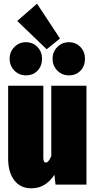

<svg xmlns="http://www.w3.org/2000/svg" viewBox="-20 -997 514 1037"><path d="M447 0H280L274 -53Q250 -17 219.5 1.5Q189 20 149 20Q90 20 57 -23.5Q24 -67 24 -140V-534H214V-145Q214 -119 228 -119Q242 -119 257 -154V-534H447ZM180 -977 304 -789 232 -731 73 -884ZM207 -680Q207 -641 183 -615.5Q159 -590 120 -590Q83 -590 57.5 -616Q32 -642 32 -680Q32 -717 57.5 -743Q83 -769 120 -769Q158 -769 182.5 -743Q207 -717 207 -680ZM439 -680Q439 -641 415 -615.5Q391 -590 352 -590Q315 -590 289.5 -616Q264 -642 264 -680Q264 -717 289.5 -743Q315 -769 352 -769Q390 -769 414.5 -743Q439 -717 439 -680Z"/></svg>

Font: Fira Sans Extra Condensed Black
Style: Regular
Weight: 900
Width: 1
Designer: Carrois Corporate & Edenspiekermann AG
Foundry: Carrois Corporate GbR & Edenspiekermann AG
Version: Version 4.203